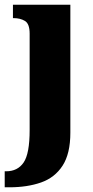

<svg xmlns="http://www.w3.org/2000/svg" viewBox="-43 -556 397 816"><path d="M-23 240V172H-17Q32 172 57.5 134.5Q83 97 83 -4V-413Q83 -455 63 -467Q43 -479 15 -479H12V-536H256V8Q256 97 223 148Q190 199 131.5 219.5Q73 240 -3 240Z"/></svg>

Font: Noto Serif Tamil Condensed Black
Style: Italic
Weight: 900
Width: 3
Italic angle: -12°
Designer: Indian Type Foundry, Tom Grace, and the Monotype Design Team
Foundry: Monotype Imaging Inc.
Version: Version 2.003; ttfautohint (v1.8.4.7-5d5b)